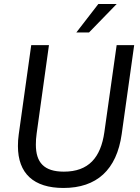

<svg xmlns="http://www.w3.org/2000/svg" viewBox="-20 -921 696 953"><path d="M295 12C460 12 559 -78 584 -255L646 -697H559L498 -265C480 -139 420 -69 297 -69C198 -69 158 -115 158 -203C158 -220 159 -239 162 -259L223 -697H135L73 -254C70 -234 69 -214 69 -196C69 -60 147 12 295 12ZM359 -760H422L559 -901H468Z"/></svg>

Font: HK Grotesk
Style: Italic
Weight: 400
Italic angle: -16°
Designer: Alfredo Marco Pradil
Foundry: Hanken Design Co.
Version: Version 3.001;FEAKit 1.0